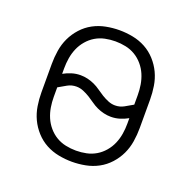

<svg xmlns="http://www.w3.org/2000/svg" viewBox="-104 -645 758 760"><g transform="rotate(20 275.0 -265.0)"><path d="M275 12Q247 12 218.5 6.5Q190 1 165 -12.5Q140 -26 120.5 -47.5Q101 -69 89 -94.5Q77 -120 72.5 -148.5Q68 -177 68 -205V-325Q68 -353 72.5 -381.5Q77 -410 89 -435.5Q101 -461 120.5 -482.5Q140 -504 165 -517.5Q190 -531 218.5 -536.5Q247 -542 275 -542Q303 -542 331.5 -536.5Q360 -531 385 -517.5Q410 -504 429.5 -482.5Q449 -461 461 -435.5Q473 -410 477.5 -381.5Q482 -353 482 -325V-205Q482 -177 477.5 -148.5Q473 -120 461 -94.5Q449 -69 429.5 -47.5Q410 -26 385 -12.5Q360 1 331.5 6.5Q303 12 275 12ZM359 -256Q379 -256 396 -265.5Q413 -275 430 -285V-325Q430 -347 426.5 -368.5Q423 -390 414.5 -410Q406 -430 391.5 -447Q377 -464 358.5 -475Q340 -486 318.5 -490.5Q297 -495 275 -495Q253 -495 231.5 -490.5Q210 -486 191.5 -475Q173 -464 158.5 -447Q144 -430 135.5 -410Q127 -390 123.5 -368.5Q120 -347 120 -325V-302Q136 -311 154 -316.5Q172 -322 191 -322Q206 -322 221 -318.5Q236 -315 250 -308.5Q264 -302 276.5 -293Q289 -284 302 -276Q315 -268 329.5 -262Q344 -256 359 -256ZM275 -35Q297 -35 318.5 -39.5Q340 -44 358.5 -55Q377 -66 391.5 -83Q406 -100 414.5 -120Q423 -140 426.5 -161.5Q430 -183 430 -205V-228Q414 -219 396 -213.5Q378 -208 359 -208Q344 -208 329 -211.5Q314 -215 300 -221.5Q286 -228 273.5 -237Q261 -246 248 -254Q235 -262 220.5 -268Q206 -274 191 -274Q171 -274 154 -264.5Q137 -255 120 -245V-205Q120 -183 123.5 -161.5Q127 -140 135.5 -120Q144 -100 158.5 -83Q173 -66 191.5 -55Q210 -44 231.5 -39.5Q253 -35 275 -35Z"/></g></svg>

Font: Lode Dark Term
Style: Regular
Weight: 400
Monospace: yes
Designer: Belleve Invis
Foundry: Belleve Invis
Version: Version 29.2.0